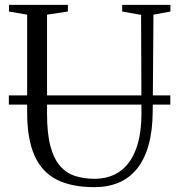

<svg xmlns="http://www.w3.org/2000/svg" viewBox="-20 -763 736 792"><path d="M369 9Q275.5 9 214.2 -22Q153 -53 122.5 -121Q92 -189 92 -299.5V-702.5L17 -715.5V-743H260V-715.5L174 -702.5V-293.5Q174 -212.5 188 -160.2Q202 -108 227.8 -78.5Q253.5 -49 289.5 -37.2Q325.5 -25.5 369.5 -25.5Q431 -25.5 474.5 -56Q518 -86.5 541 -147.8Q564 -209 563.5 -301L562 -701.5L484 -715.5V-743H683V-715.5L613 -702.5L610 -305Q609.5 -223.5 592.8 -164.2Q576 -105 544.8 -66.5Q513.5 -28 469.2 -9.5Q425 9 369 9ZM682.5 -369.5V-331.5H16.5V-369.5Z"/></svg>

Font: Merriweather 96pt Light
Style: Regular
Weight: 300
Version: Version 2.100